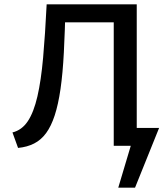

<svg xmlns="http://www.w3.org/2000/svg" viewBox="-20 -678 783 893"><path d="M593 0V-83H720L678 0ZM530 195 613 -83H720L608 195ZM64 10 38 -62Q82 -73 109.5 -114.5Q137 -156 154 -229.5Q171 -303 180.5 -409.5Q190 -516 197 -658H285Q282 -532 277 -434.5Q272 -337 261.5 -264.5Q251 -192 234.5 -141.5Q218 -91 194.5 -59Q171 -27 138.5 -10.5Q106 6 64 10ZM509 0V-658H616V0ZM242 -574V-658H565V-574Z"/></svg>

Font: Ysabeau Office SemiBold
Style: Regular
Weight: 600
Designer: Christian Thalmann (Catharsis Fonts)
Version: Version 2.001;gftools[0.9.30]; featfreeze: tnum,lnum,ss02